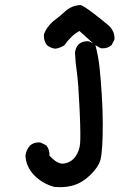

<svg xmlns="http://www.w3.org/2000/svg" viewBox="-20 -610 540 769"><path d="M177.7 12.7Q207 45.4 231 45.4Q234.4 45.4 237.3 44.9Q266.1 39.6 282 17.3Q297.9 -4.9 300.8 -34.2Q301.8 -45.4 301.8 -75Q301.8 -104.5 298.8 -171.9Q293.9 -279.3 288.1 -318.4Q282.2 -357.4 280.3 -399.9Q282.7 -418.5 294.4 -432.1Q308.6 -444.8 329.1 -444.8Q332 -444.8 336.9 -444.3L361.3 -432.1Q374 -385.3 378.9 -337.9Q383.8 -290.5 387.7 -229.2Q391.6 -168 391.6 -112.8Q391.6 -8.8 382.8 28.3Q375 58.6 342.3 90.3Q309.6 122.1 273.9 132.3Q249 139.6 221.2 139.6Q210 139.6 197.8 138.7Q150.4 126 117.2 92Q84 58.1 82 13.7Q84.5 -9.3 100.1 -26.9Q114.3 -39.6 134.8 -39.6Q137.7 -39.6 142.6 -39.1L165.5 -27.8L166.5 -26.4Q178.2 -10.7 178.2 9.8Q178.2 11.2 177.7 12.7ZM156.2 -459Q155.8 -463.4 155.8 -466.3Q155.8 -472.2 156.7 -474.6Q167 -501.5 192.4 -524.4Q217.8 -543 241.2 -564.5Q267.1 -587.9 301.3 -589.8H302.7Q310.1 -587.4 318.4 -582Q347.2 -564.5 416.5 -506.8Q438.5 -484.4 438.5 -458.5Q438.5 -456.1 438.5 -452.1L427.2 -429.7L425.8 -428.7Q412.1 -416.5 391.6 -416.5Q388.7 -416.5 383.3 -417L359.9 -430.2L298.3 -485.8Q266.1 -468.8 238.3 -429.2Q221.7 -417.5 201.2 -415Q182.1 -417.5 168 -429.2Q157.7 -443.4 156.2 -459Z"/></svg>

Font: Bakudai
Style: Bold
Weight: 700
Version: Version 1.48